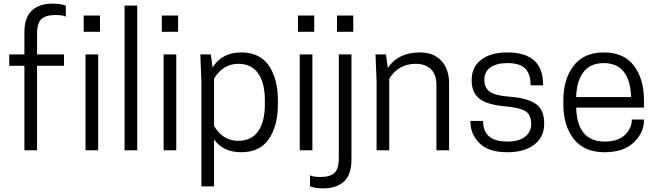

<svg xmlns="http://www.w3.org/2000/svg" viewBox="-20 -831 3631 1062"><path d="M185 -644V-530H334V-467H185V0H115V-467H31V-530H115V-653Q115 -735 156.5 -773Q198 -811 270 -811Q315 -811 344 -800V-739Q326 -748 287 -748Q234 -748 209.5 -726Q185 -704 185 -644Z M453 0V-530H523V0ZM533 -745V-655H443V-745Z M669 0V-800H739V0Z M885 0V-530H955V0ZM965 -745V-655H875V-745Z M1314 11Q1214 11 1164 -60V200H1094V-380L1088 -530H1146L1156 -458Q1208 -541 1314 -541Q1417 -541 1467 -468Q1517 -395 1517 -277V-253Q1517 -135 1467 -62Q1417 11 1314 11ZM1164 -396V-134Q1213 -52 1298 -52Q1371 -52 1408 -105Q1445 -158 1445 -253V-277Q1445 -372 1408 -425Q1371 -478 1298 -478Q1213 -478 1164 -396Z M1638 0V-530H1708V0ZM1718 -745V-655H1628V-745Z M1854 44V-530H1924V53Q1924 135 1882.5 173Q1841 211 1769 211Q1724 211 1695 200V139Q1715 148 1752 148Q1805 148 1829.5 126Q1854 104 1854 44ZM1934 -745V-655H1844V-745Z M2464 0H2394V-361Q2394 -419 2363.5 -448.5Q2333 -478 2279 -478Q2185 -478 2133 -396V0H2063V-380L2057 -530H2115L2125 -455Q2182 -541 2303 -541Q2380 -541 2422 -494Q2464 -447 2464 -371Z M2786 -48Q2849 -48 2883.5 -74Q2918 -100 2918 -145Q2918 -197 2886 -216.5Q2854 -236 2773 -243Q2671 -252 2630 -286.5Q2589 -321 2589 -384V-390Q2589 -460 2641.5 -500.5Q2694 -541 2786 -541Q2984 -541 2984 -363V-359H2915Q2915 -420 2886 -451Q2857 -482 2786 -482Q2726 -482 2692.5 -458Q2659 -434 2659 -390Q2659 -346 2688.5 -324Q2718 -302 2800 -296Q2901 -288 2945.5 -255Q2990 -222 2990 -150V-145Q2990 -74 2936 -31.5Q2882 11 2786 11Q2682 11 2632 -39Q2582 -89 2582 -158V-162H2652Q2652 -48 2786 -48Z M3542 -236H3167Q3172 -48 3325 -48Q3399 -48 3437 -85Q3475 -122 3475 -170H3542V-166Q3542 -97 3485.5 -43Q3429 11 3325 11Q3211 11 3153.5 -62.5Q3096 -136 3096 -254V-276Q3096 -393 3152.5 -467Q3209 -541 3320 -541Q3431 -541 3486.5 -467.5Q3542 -394 3542 -276ZM3319 -482Q3246 -482 3207.5 -432.5Q3169 -383 3167 -294H3471Q3464 -482 3319 -482Z"/></svg>

Font: Cooper Hewitt
Style: Book
Weight: 705
Designer: Village Type and Design LLC
Foundry: Cooper Hewitt Smithsonian Design Museum
Version: 1.000; ttfautohint (v1.8.1)